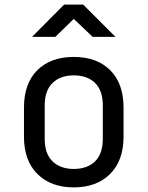

<svg xmlns="http://www.w3.org/2000/svg" viewBox="-20 -805 640 833"><path d="M300 8Q201 8 142.5 -50Q84 -108 84 -212V-338Q84 -443 142 -500.5Q200 -558 300 -558Q400 -558 458 -500.5Q516 -443 516 -338V-212Q516 -108 457.5 -50Q399 8 300 8ZM300 -72Q359 -72 392.5 -105Q426 -138 426 -202V-348Q426 -412 392.5 -445Q359 -478 300 -478Q242 -478 208 -445Q174 -412 174 -348V-202Q174 -138 208 -105Q242 -72 300 -72ZM119 -645 258 -785H341L481 -645H382L300 -723L220 -645Z"/></svg>

Font: JetBrainsMono NFM
Style: Regular
Weight: 400
Monospace: yes
Designer: Philipp Nurullin, Konstantin Bulenkov
Foundry: JetBrains
Version: Version 2.304; ttfautohint (v1.8.4.7-5d5b);Nerd Fonts 3.3.0